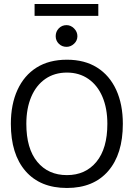

<svg xmlns="http://www.w3.org/2000/svg" viewBox="-20 -924 665 955"><path d="M313 11Q180 11 107 -73Q34 -157 34 -308Q34 -405 67 -477Q100 -549 162 -588Q224 -627 313 -627Q401 -627 463 -588Q525 -549 558 -477Q591 -405 591 -308Q591 -157 518 -73Q445 11 313 11ZM313 -53Q405 -53 459.5 -119Q514 -185 514 -308Q514 -385 489.5 -442.5Q465 -500 419.5 -531.5Q374 -563 313 -563Q251 -563 205.5 -531.5Q160 -500 135.5 -442.5Q111 -385 111 -308Q111 -185 165.5 -119Q220 -53 313 -53ZM311 -691Q288 -691 272.5 -706.5Q257 -722 257 -744Q257 -767 272.5 -783Q288 -799 311 -799Q332 -799 348.5 -782.5Q365 -766 365 -744Q365 -722 348.5 -706.5Q332 -691 311 -691ZM152 -845V-904H469V-845Z"/></svg>

Font: Inconsolata Expanded Thin
Style: Regular
Weight: 100
Width: 7
Monospace: yes
Designer: Raph Levien, Cyreal, Brenton Simpson
Foundry: Raph Levien, Cyreal, Google
Version: Version 3.100; ttfautohint (v1.8.4.7-5d5b)